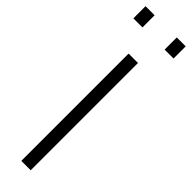

<svg xmlns="http://www.w3.org/2000/svg" viewBox="-320 -894 882 882"><g transform="rotate(45 120.5 -453.0)"><path d="M89 0H150V-697H89ZM-10 -827H49V-906H-10ZM193 -827H251V-906H193Z"/></g></svg>

Font: TitilliumText22L
Style: 250 wt
Weight: 300
Designer: Campivisivi
Foundry: Campivisivi
Version: 1.000